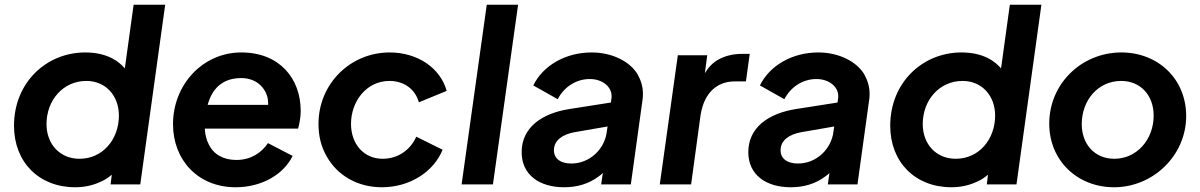

<svg xmlns="http://www.w3.org/2000/svg" viewBox="-20 -777 5057 809"><path d="M297 12C336 12 373 4 408 -13C424 -20 438 -30 451 -41L446 0H571L676 -757H543L506 -489C491 -506 474 -520 453 -531C420 -548 382 -556 339 -556C176 -556 39 -430 39 -247C39 -95 143 12 297 12ZM315 -108C233 -108 176 -169 176 -254C176 -355 246 -436 344 -436C425 -436 481 -374 481 -290C481 -190 413 -108 315 -108Z M973 12C1083 12 1175 -42 1213 -120L1109 -174C1082 -133 1036 -103 976 -103C923 -103 881 -125 860 -168C850 -187 844 -210 843 -235H1236C1243 -260 1247 -286 1247 -310C1247 -447 1157 -556 997 -556C833 -556 709 -419 709 -254C709 -104 813 12 973 12ZM855 -335C856 -339 857 -343 859 -348C879 -409 923 -448 996 -448C1052 -448 1091 -418 1106 -371C1109 -360 1110 -348 1110 -335Z M1589 12C1707 12 1807 -53 1845 -146L1734 -201C1709 -145 1657 -108 1592 -108C1513 -108 1459 -170 1459 -255C1459 -350 1524 -436 1621 -436C1682 -436 1729 -402 1745 -346L1862 -394C1836 -490 1740 -556 1622 -556C1456 -556 1322 -424 1322 -255C1322 -204 1333 -159 1356 -119C1401 -38 1486 12 1589 12Z M2057 0 2163 -757H2031L1925 0Z M2357 12C2413 12 2462 -3 2503 -34C2509 -38 2515 -43 2520 -48L2513 0H2638L2687 -354C2689 -364 2689 -374 2689 -383C2689 -411 2681 -438 2666 -465C2634 -517 2561 -556 2473 -556C2363 -556 2268 -501 2227 -417L2330 -359C2355 -408 2405 -444 2465 -444C2520 -444 2557 -410 2557 -373C2557 -369 2557 -364 2556 -360L2554 -345L2382 -318C2262 -300 2178 -239 2178 -136C2178 -40 2253 12 2357 12ZM2540 -244 2537 -224C2529 -150 2466 -88 2387 -88C2344 -88 2314 -107 2314 -144C2314 -187 2352 -211 2401 -220Z M2892 0 2932 -293C2947 -386 3001 -434 3076 -434H3123L3139 -550H3107C3069 -550 3036 -542 3007 -526C2985 -514 2966 -495 2950 -469L2960 -544H2836L2760 0Z M3312 12C3368 12 3417 -3 3458 -34C3464 -38 3470 -43 3475 -48L3468 0H3593L3642 -354C3644 -364 3644 -374 3644 -383C3644 -411 3636 -438 3621 -465C3589 -517 3516 -556 3428 -556C3318 -556 3223 -501 3182 -417L3285 -359C3310 -408 3360 -444 3420 -444C3475 -444 3512 -410 3512 -373C3512 -369 3512 -364 3511 -360L3509 -345L3337 -318C3217 -300 3133 -239 3133 -136C3133 -40 3208 12 3312 12ZM3495 -244 3492 -224C3484 -150 3421 -88 3342 -88C3299 -88 3269 -107 3269 -144C3269 -187 3307 -211 3356 -220Z M3989 12C4028 12 4065 4 4100 -13C4116 -20 4130 -30 4143 -41L4138 0H4263L4368 -757H4235L4198 -489C4183 -506 4166 -520 4145 -531C4112 -548 4074 -556 4031 -556C3868 -556 3731 -430 3731 -247C3731 -95 3835 12 3989 12ZM4007 -108C3925 -108 3868 -169 3868 -254C3868 -355 3938 -436 4036 -436C4117 -436 4173 -374 4173 -290C4173 -190 4105 -108 4007 -108Z M4674 12C4839 12 4978 -122 4978 -288C4978 -445 4859 -556 4705 -556C4537 -556 4401 -424 4401 -256C4401 -100 4520 12 4674 12ZM4675 -108C4593 -108 4538 -169 4538 -254C4538 -355 4607 -436 4704 -436C4786 -436 4841 -375 4841 -290C4841 -190 4771 -108 4675 -108Z"/></svg>

Font: Plus Jakarta Sans
Style: Bold Italic
Weight: 700
Italic angle: -8°
Designer: Gumpita Rahayu
Foundry: Tokotype
Version: Version 2.071;gftools[0.9.30]